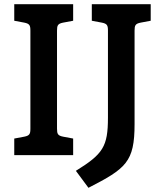

<svg xmlns="http://www.w3.org/2000/svg" viewBox="-20 -740 766 916"><path d="M329 -79 281 -88C256 -93 252 -101 252 -126V-594C252 -619 256 -627 281 -632L329 -641V-720H48V-641L96 -632C121 -627 125 -619 125 -594V-126C125 -101 121 -93 96 -88L48 -79V0H329ZM402 156C581 64 622 33 622 -148V-594C622 -619 626 -627 651 -632L699 -641V-720H418V-641L466 -632C491 -627 495 -619 495 -594V-179C495 -40 471 -5 342 75Z"/></svg>

Font: Enriqueta
Style: Bold
Weight: 700
Designer: Viviana Monsalve, Gustavo Ibarra
Foundry: Viviana Monsalve, Gustavo Ibarra
Version: Version 1.002